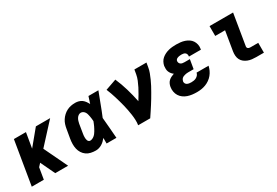

<svg xmlns="http://www.w3.org/2000/svg" viewBox="37 -1279 2926 2027"><g transform="rotate(-30 1500.0 -265.0)"><path d="M45 0 133 -530H280L249 -346L401 -530H575L351 -286L488 0H331L257 -156L248 -175L215 -139L192 0Z M823 8Q793 8 763.5 1.5Q734 -5 710.5 -21.5Q687 -38 671.5 -62.5Q656 -87 649.5 -115.5Q643 -144 643.5 -174.5Q644 -205 649 -235L668 -345Q672 -371 680 -396Q688 -421 702.5 -443.5Q717 -466 737.5 -485Q758 -504 782 -516Q806 -528 831.5 -533Q857 -538 883 -538Q905 -538 926.5 -532Q948 -526 964.5 -513.5Q981 -501 993.5 -483.5Q1006 -466 1015 -447Q1022 -468 1028.5 -488.5Q1035 -509 1042 -530H1163Q1136 -461 1110.5 -392Q1085 -323 1056 -254Q1063 -191 1067 -127.5Q1071 -64 1077 0H957Q957 -17 957 -34Q957 -51 957 -68Q944 -52 929.5 -38Q915 -24 897.5 -13.5Q880 -3 861 2.5Q842 8 823 8ZM823 -112Q836 -112 849 -117.5Q862 -123 873 -132Q884 -141 892.5 -152Q901 -163 908 -175Q915 -187 921.5 -199Q928 -211 934 -223.5Q940 -236 945 -249Q950 -262 955 -274Q954 -289 952.5 -304Q951 -319 948 -333.5Q945 -348 941.5 -362.5Q938 -377 930.5 -389Q923 -401 910.5 -409.5Q898 -418 883 -418Q867 -418 853.5 -408.5Q840 -399 831.5 -385Q823 -371 818.5 -356Q814 -341 811 -326L793 -216Q791 -205 790 -195Q789 -185 789 -174.5Q789 -164 790 -154Q791 -144 794.5 -134.5Q798 -125 805.5 -118.5Q813 -112 823 -112Z M1342 0Q1347 -32 1345.5 -65Q1344 -98 1339.5 -129.5Q1335 -161 1329 -192Q1323 -223 1315.5 -253.5Q1308 -284 1299.5 -314Q1291 -344 1282 -374Q1273 -404 1262.5 -433Q1252 -462 1240 -491L1374 -538Q1407 -462 1430.5 -382Q1454 -302 1471 -219Q1490 -250 1508.5 -281Q1527 -312 1543.5 -344.5Q1560 -377 1573.5 -410Q1587 -443 1593 -477L1602 -530H1749L1740 -477Q1735 -445 1723 -413.5Q1711 -382 1697.5 -351.5Q1684 -321 1668 -291Q1652 -261 1635 -231.5Q1618 -202 1600.5 -172.5Q1583 -143 1564.5 -114.5Q1546 -86 1527 -57Q1508 -28 1489 0Z M2056 8Q2027 8 1998.5 4.5Q1970 1 1944 -8Q1918 -17 1896 -33Q1874 -49 1859.5 -72Q1845 -95 1840 -123.5Q1835 -152 1840 -181Q1843 -199 1851 -216.5Q1859 -234 1873 -247Q1887 -260 1904.5 -268.5Q1922 -277 1940 -283Q1926 -293 1915.5 -306Q1905 -319 1898.5 -335Q1892 -351 1891.5 -369Q1891 -387 1893 -405Q1897 -427 1908.5 -449Q1920 -471 1938.5 -486.5Q1957 -502 1979 -512.5Q2001 -523 2023.5 -528.5Q2046 -534 2069 -536Q2092 -538 2115 -538Q2141 -538 2167 -535Q2193 -532 2217 -524Q2241 -516 2262 -502Q2283 -488 2296.5 -467.5Q2310 -447 2315.5 -421.5Q2321 -396 2316 -369Q2316 -367 2315.5 -364.5Q2315 -362 2315 -360H2169Q2169 -361 2169 -361.5Q2169 -362 2169 -363Q2171 -375 2168 -386Q2165 -397 2157 -404.5Q2149 -412 2138 -415Q2127 -418 2115 -418Q2107 -418 2099.5 -417.5Q2092 -417 2084.5 -416Q2077 -415 2069.5 -413Q2062 -411 2055 -407Q2048 -403 2043 -396.5Q2038 -390 2037 -383Q2035 -371 2039.5 -360Q2044 -349 2053.5 -342.5Q2063 -336 2074.5 -334Q2086 -332 2099 -332H2164L2145 -220H2080Q2070 -220 2060.5 -219Q2051 -218 2041 -215.5Q2031 -213 2021.5 -209.5Q2012 -206 2004 -199.5Q1996 -193 1991 -183.5Q1986 -174 1984 -165Q1982 -151 1988 -139.5Q1994 -128 2005 -122Q2016 -116 2029.5 -114Q2043 -112 2056 -112Q2071 -112 2086.5 -114.5Q2102 -117 2116 -124.5Q2130 -132 2140.5 -144.5Q2151 -157 2154 -173H2300Q2294 -146 2282.5 -121Q2271 -96 2253 -74Q2235 -52 2211 -35.5Q2187 -19 2161.5 -9.5Q2136 0 2109.5 4Q2083 8 2056 8Z M2782 0Q2756 0 2730.5 -3Q2705 -6 2682 -15Q2659 -24 2640 -39Q2621 -54 2610 -75.5Q2599 -97 2597 -123Q2595 -149 2599 -174L2638 -410H2518V-530H2805L2743 -155Q2741 -147 2743.5 -139.5Q2746 -132 2752 -127.5Q2758 -123 2766 -121.5Q2774 -120 2782 -120H2875V0Z"/></g></svg>

Font: Iosevka Slab HvExObl
Style: Regular
Weight: 900
Width: 7
Italic angle: -9°
Monospace: yes
Designer: Belleve Invis
Foundry: Belleve Invis
Version: Version 11.1.1; ttfautohint (v1.8.3)